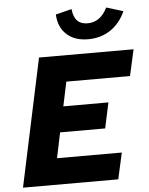

<svg xmlns="http://www.w3.org/2000/svg" viewBox="-62 -998 811 1048"><g transform="rotate(-5 344.0 -474.0)"><path d="M21 0 170 -700H688L656 -556H307L279 -423H526L496 -283H249L220 -144H575L543 0ZM446 -776Q373 -776 329 -816Q285 -856 282 -926L370 -948Q374 -905 394 -884Q414 -863 451 -863Q521 -863 559 -940L651 -912Q622 -847 569 -811.5Q516 -776 446 -776Z"/></g></svg>

Font: Red Hat Text
Style: Italic
Weight: 300
Italic angle: -12°
Designer: Pentagram, MCKL
Foundry: Pentagram, MCKL
Version: Version 1.023